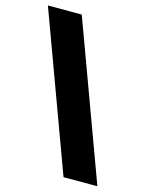

<svg xmlns="http://www.w3.org/2000/svg" viewBox="-112 -792 660 871"><g transform="rotate(15 218.0 -357.0)"><path d="M162 -724 432 10H273L3 -724Z"/></g></svg>

Font: Noto Sans Lao Looped SemiCondensed Black
Style: Regular
Weight: 900
Width: 4
Designer: Mark Frömberg, Ben Mitchell
Foundry: The Fontpad Ltd
Version: Version 1.002; ttfautohint (v1.8.4.7-5d5b)